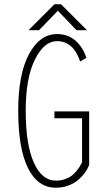

<svg xmlns="http://www.w3.org/2000/svg" viewBox="-20 -865 490 896"><path d="M386 -724H337L250 -815L162 -724H113L234 -845H265ZM396 -345V-95Q391.5 -84 384.8 -72Q378 -60 364.5 -44.5Q351 -29 334.5 -17.2Q318 -5.5 293.5 2.8Q269 11 241 11Q156 11 110.5 -80.8Q65 -172.5 65 -348Q65 -519 115.5 -612.5Q166 -706 246 -706Q299 -706 333.8 -674Q368.5 -642 383 -595L354 -578Q322.5 -673 246 -673Q185.5 -673 142.8 -586.8Q100 -500.5 100 -348Q100 -191 137.8 -106.5Q175.5 -22 241 -22Q262.5 -22 281 -28.2Q299.5 -34.5 311.2 -42.5Q323 -50.5 334.5 -64.2Q346 -78 351 -86Q356 -94 363 -107V-313H234V-345Z"/></svg>

Font: League Mono Condensed Thin
Style: Regular
Weight: 100
Width: 1
Designer: Tyler Finck
Foundry: The League of Moveable Type / Tyler Finck
Version: Version 2.210